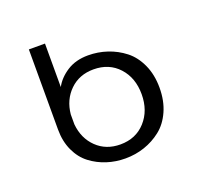

<svg xmlns="http://www.w3.org/2000/svg" viewBox="-94 -591 731 705"><g transform="rotate(-20 271.0 -239.0)"><path d="M283.2 9.8Q245.6 9.8 211.2 -1.2Q176.8 -12.2 148.2 -33.9Q119.6 -55.7 102.8 -92Q85.9 -128.4 85.9 -174.8V-487.8H148.9V-317.9Q165.5 -349.1 199.7 -371.1Q233.9 -393.1 282.2 -393.1Q320.8 -393.1 356.7 -381.1Q392.6 -369.1 422.6 -345.7Q452.6 -322.3 470.7 -282.5Q488.8 -242.7 488.8 -191.9Q488.8 -140.6 470.9 -100.8Q453.1 -61 423.3 -37.6Q393.6 -14.2 357.9 -2.2Q322.3 9.8 283.2 9.8ZM283.2 -44.9Q343.8 -44.9 381.3 -86.4Q418.9 -127.9 418.9 -191.9Q418.9 -255.9 381.6 -296.9Q344.2 -337.9 283.2 -337.9Q227.5 -337.9 190.9 -302.2Q154.3 -266.6 148.9 -210.9V-171.9Q154.3 -115.7 190.9 -80.3Q227.5 -44.9 283.2 -44.9Z"/></g></svg>

Font: HK Grotesk Light
Style: Regular
Weight: 300
Designer: Alfredo Marco Pradil and Stefan Peev
Foundry: Hanken Design Co.
Version: Version 1.045;PS 001.045;hotconv 1.0.88;makeotf.lib2.5.64775